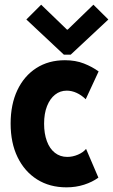

<svg xmlns="http://www.w3.org/2000/svg" viewBox="-20 -803 488 829"><path d="M267.1 5.9Q194.3 5.9 140.1 -28.3Q85.9 -62.5 55.9 -124.3Q25.9 -186 25.9 -269.5Q25.9 -352.1 54.9 -413.6Q84 -475.1 136.7 -509Q189.5 -543 260.3 -543Q306.2 -543 342.3 -528.8Q378.4 -514.6 405.8 -494.6L350.1 -374.5Q331.5 -392.6 310.5 -402.1Q289.6 -411.6 268.1 -411.6Q239.7 -411.6 217.8 -394.3Q195.8 -377 183.1 -345Q170.4 -313 170.4 -269Q170.4 -226.1 182.4 -193.6Q194.3 -161.1 217 -143.3Q239.7 -125.5 270.5 -125.5Q293.9 -125.5 316.7 -135.3Q339.4 -145 351.6 -160.2L404.8 -36.1Q378.9 -17.1 343.3 -5.6Q307.6 5.9 267.1 5.9ZM157.7 -782.7 269 -675.3H272.5L383.3 -782.7L447.8 -718.8L285.2 -566.9H255.9L93.8 -718.8Z"/></svg>

Font: Reddit Sans Condensed ExtraBold
Style: Regular
Weight: 800
Designer: Stephen Hutchings
Foundry: Reddit
Version: Version 1.014